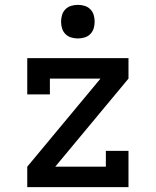

<svg xmlns="http://www.w3.org/2000/svg" viewBox="-20 -769 640 789"><path d="M92 0V-84L393 -446H185V-381H92V-530H508V-446L207 -84H415V-149H508V0ZM300 -611Q286 -611 272.5 -615Q259 -619 249 -629Q239 -639 235 -652.5Q231 -666 231 -680Q231 -694 235 -707.5Q239 -721 249 -731Q259 -741 272.5 -745Q286 -749 300 -749Q314 -749 327.5 -745Q341 -741 351 -731Q361 -721 365 -707.5Q369 -694 369 -680Q369 -666 365 -652.5Q361 -639 351 -629Q341 -619 327.5 -615Q314 -611 300 -611Z"/></svg>

Font: Iosevka Slab Medium Extended
Style: Regular
Weight: 500
Width: 7
Monospace: yes
Designer: Belleve Invis
Foundry: Belleve Invis
Version: Version 11.1.1; ttfautohint (v1.8.3)